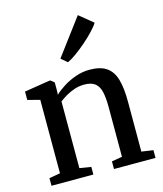

<svg xmlns="http://www.w3.org/2000/svg" viewBox="-125 -950 887 1043"><g transform="rotate(-15 319.0 -429.0)"><path d="M96 -53.5V-466.5L27.5 -484.5V-531.5L168.5 -554H176.5L196.5 -537.5V-496.5L195.5 -468.5Q216.5 -489 248.2 -509Q280 -529 318.2 -542.2Q356.5 -555.5 395.5 -555.5Q456.5 -555.5 491 -531.8Q525.5 -508 539.5 -459.2Q553.5 -410.5 553.5 -335V-53L619 -43.5V0H385.5V-43L444.5 -53V-333.5Q444.5 -384.5 436.8 -418.2Q429 -452 408 -468.5Q387 -485 347 -485Q320 -485 294.2 -476.8Q268.5 -468.5 245.8 -455.5Q223 -442.5 205 -428.5V-53.5L269.5 -43V0H34V-43ZM293.5 -625.5 259.5 -654.5 412 -858.5 489.5 -795Q478 -776 454 -750.8Q430 -725.5 400.8 -700.2Q371.5 -675 343.5 -654.8Q315.5 -634.5 295 -625.5Z"/></g></svg>

Font: Merriweather 48pt Medium
Style: Regular
Weight: 500
Version: Version 2.100